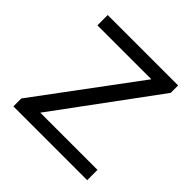

<svg xmlns="http://www.w3.org/2000/svg" viewBox="-148 -677 804 804"><g transform="rotate(45 253.5 -275.0)"><path d="M40 -46.9 368.2 -488.8H48.8V-549.8H465.8V-505.9L138.2 -61H477.1V0H40Z"/></g></svg>

Font: Oakes Grotesk
Style: Light
Weight: 300
Designer: Samuel Oakes
Foundry: Samuel Oakes
Version: Version 1.0 | wf-rip DC20170320